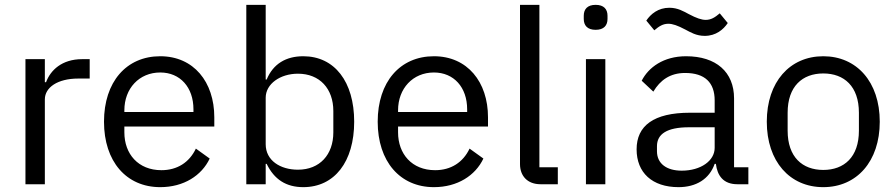

<svg xmlns="http://www.w3.org/2000/svg" viewBox="-20 -760 3696 792"><path d="M165 0V-350C165 -399 217 -436 303 -436H350V-516H319C235 -516 188 -470 170 -421H165V-516H85V0Z M641 12C738 12 812 -36 845 -106L788 -147C761 -90 711 -58 646 -58C550 -58 493 -125 493 -214V-238H864V-276C864 -422 779 -528 641 -528C501 -528 409 -422 409 -258C409 -94 501 12 641 12ZM641 -461C723 -461 778 -400 778 -309V-298H493V-305C493 -395 554 -461 641 -461Z M996 0H1076V-84H1080C1111 -20 1160 12 1231 12C1360 12 1441 -93 1441 -258C1441 -423 1360 -528 1231 -528C1160 -528 1107 -497 1080 -432H1076V-740H996ZM1209 -60C1136 -60 1076 -98 1076 -165V-357C1076 -414 1136 -456 1209 -456C1299 -456 1355 -394 1355 -302V-214C1355 -122 1299 -60 1209 -60Z M1770 12C1867 12 1941 -36 1974 -106L1917 -147C1890 -90 1840 -58 1775 -58C1679 -58 1622 -125 1622 -214V-238H1993V-276C1993 -422 1908 -528 1770 -528C1630 -528 1538 -422 1538 -258C1538 -94 1630 12 1770 12ZM1770 -461C1852 -461 1907 -400 1907 -309V-298H1622V-305C1622 -395 1683 -461 1770 -461Z M2281 0V-70H2205V-740H2125V-83C2125 -35 2155 0 2210 0Z M2437 -637C2471 -637 2486 -655 2486 -682V-695C2486 -722 2471 -740 2437 -740C2403 -740 2388 -722 2388 -695V-682C2388 -655 2403 -637 2437 -637ZM2397 0H2477V-516H2397Z M2887 -612C2933 -612 2964 -638 2982 -665L2949 -705C2929 -688 2913 -678 2891 -678C2874 -678 2853 -685 2821 -702C2800 -713 2776 -728 2741 -728C2695 -728 2664 -702 2646 -675L2679 -635C2699 -652 2715 -662 2737 -662C2754 -662 2775 -655 2807 -638C2828 -627 2852 -612 2887 -612ZM3067 0V-70H3008V-354C3008 -463 2934 -528 2810 -528C2717 -528 2655 -482 2627 -427L2675 -382C2703 -429 2744 -459 2806 -459C2888 -459 2928 -419 2928 -346V-295H2826C2676 -295 2606 -241 2606 -144C2606 -48 2670 12 2779 12C2851 12 2906 -21 2928 -84H2933C2939 -36 2963 0 3022 0ZM2792 -56C2730 -56 2690 -85 2690 -136V-157C2690 -207 2731 -235 2822 -235H2928V-150C2928 -97 2871 -56 2792 -56Z M3376 12C3514 12 3609 -94 3609 -258C3609 -422 3514 -528 3376 -528C3238 -528 3143 -422 3143 -258C3143 -94 3238 12 3376 12ZM3376 -59C3290 -59 3229 -112 3229 -221V-295C3229 -404 3290 -457 3376 -457C3462 -457 3523 -404 3523 -295V-221C3523 -112 3462 -59 3376 -59Z"/></svg>

Font: IBM Plex Devanagari
Style: Regular
Weight: 400
Designer: Mike Abbink, Paul van der Laan, Pieter van Rosmalen, Erin McLaughlin
Foundry: Bold Monday
Version: Version 1.0